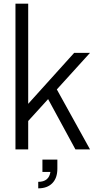

<svg xmlns="http://www.w3.org/2000/svg" viewBox="-20 -820 541 1054"><path d="M64.9 0V-799.8H134.8V-250L387.2 -529.8H474.1L292 -329.1L474.1 0H394L244.1 -275.9L134.8 -155.8V0ZM294.9 56.2V106Q294.9 157.2 267.3 185.5Q239.7 213.9 189.9 213.9V178.2Q248.5 178.2 256.8 124H212.9V56.2Z"/></svg>

Font: Cooper Hewitt
Style: Book
Weight: 705
Designer: Village Type and Design LLC
Foundry: Cooper Hewitt Smithsonian Design Museum
Version: 1.000